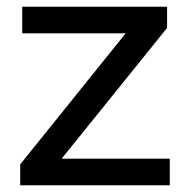

<svg xmlns="http://www.w3.org/2000/svg" viewBox="-20 -550 561 570"><path d="M163 -79 476 -467V-530H46V-451H353L40 -62V0H484V-79Z"/></svg>

Font: AWKNG-Font Medium
Style: Regular
Weight: 500
Designer: Awakening Church
Foundry: Awakening Church
Version: Version 1.700;PS 001.700;hotconv 1.0.88;makeotf.lib2.5.64775